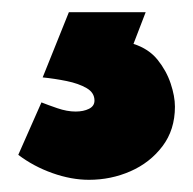

<svg xmlns="http://www.w3.org/2000/svg" viewBox="-20 -33 317 315"><path d="M50 94Q70 96 89.5 100Q109 104 122 111.5Q135 119 135 132Q135 141 126 145.5Q117 150 104 150Q90 150 74 144.5Q58 139 48 135L10 221Q35 240 66 251Q97 262 126 262Q162 262 194 248Q226 234 246.5 207Q267 180 267 142Q267 125 260 104Q253 83 238.5 65Q224 47 199 39L219 -13H93Z"/></svg>

Font: Catamaran Thin Black
Style: Regular
Weight: 900
Version: Version 2.000